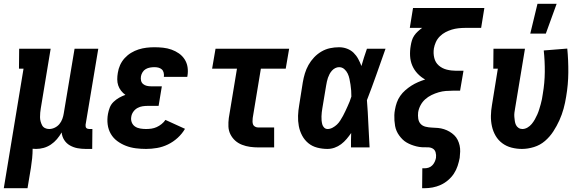

<svg xmlns="http://www.w3.org/2000/svg" viewBox="-50 -777 3070 1012"><path d="M-30 215 74 -415H50L51 -520H217L165 -206Q163 -195 162 -183Q161 -171 161 -159.5Q161 -148 164 -137Q167 -126 172 -116.5Q177 -107 187 -102Q197 -97 209 -97Q224 -97 238.5 -104Q253 -111 263 -123Q273 -135 278.5 -150Q284 -165 286 -179L343 -520H468L401 -119Q401 -114 401.5 -110Q402 -106 404.5 -103Q407 -100 411.5 -98.5Q416 -97 420 -97H437L436 8H402Q379 8 358 4Q337 0 318.5 -10.5Q300 -21 288.5 -39Q277 -57 275 -79Q264 -60 250 -43.5Q236 -27 218 -15Q200 -3 180 2.5Q160 8 140 8Q135 8 131 7.5Q127 7 122 7Q122 32 119.5 57Q117 82 113 107L95 215Z M720 8Q692 8 665 4.5Q638 1 613.5 -8.5Q589 -18 568 -33.5Q547 -49 534 -71.5Q521 -94 517.5 -121Q514 -148 519 -176Q522 -193 528.5 -210Q535 -227 548.5 -240Q562 -253 578 -262Q594 -271 611 -277Q598 -286 588 -299Q578 -312 573 -327Q568 -342 568 -359Q568 -376 571 -393Q574 -414 583 -434Q592 -454 607 -470.5Q622 -487 641 -498.5Q660 -510 680.5 -516.5Q701 -523 722 -525.5Q743 -528 764 -528Q787 -528 810 -525.5Q833 -523 854 -515.5Q875 -508 893 -495.5Q911 -483 923 -464.5Q935 -446 938.5 -423.5Q942 -401 938 -377L937 -372H813L814 -374Q815 -384 812.5 -394.5Q810 -405 802.5 -411.5Q795 -418 785 -420.5Q775 -423 764 -423Q753 -423 741 -421Q729 -419 718.5 -413Q708 -407 701.5 -396.5Q695 -386 693 -375Q691 -363 693.5 -352Q696 -341 704.5 -334Q713 -327 724 -324.5Q735 -322 747 -322H803L786 -219H730Q716 -219 702 -217Q688 -215 675 -208Q662 -201 653 -188.5Q644 -176 642 -162Q639 -146 644.5 -132Q650 -118 662 -110Q674 -102 689.5 -99.5Q705 -97 720 -97Q734 -97 748 -99Q762 -101 775.5 -107Q789 -113 801.5 -123Q814 -133 822 -145L925 -98Q910 -72 886.5 -50.5Q863 -29 835 -15.5Q807 -2 777.5 3Q748 8 720 8Z M1312 0Q1290 0 1268 -3Q1246 -6 1225.5 -14Q1205 -22 1189.5 -36Q1174 -50 1164.5 -69Q1155 -88 1154 -110Q1153 -132 1156 -155L1199 -415H1068L1086 -520H1474L1456 -415H1325L1282 -155Q1281 -146 1281 -137Q1281 -128 1284 -120.5Q1287 -113 1295 -109Q1303 -105 1312 -105H1395V0Z M1676 8Q1648 8 1621.5 1Q1595 -6 1575 -22.5Q1555 -39 1542.5 -62.5Q1530 -86 1525 -112.5Q1520 -139 1521 -167Q1522 -195 1527 -223L1546 -343Q1550 -367 1557 -390Q1564 -413 1576 -434.5Q1588 -456 1605.5 -474.5Q1623 -493 1644.5 -505.5Q1666 -518 1689.5 -523Q1713 -528 1737 -528Q1759 -528 1779 -520.5Q1799 -513 1813.5 -499Q1828 -485 1838 -466.5Q1848 -448 1855 -429Q1861 -451 1868.5 -474Q1876 -497 1884 -520H1982Q1958 -452 1934 -384Q1910 -316 1884 -249Q1889 -187 1891.5 -124.5Q1894 -62 1898 0H1800Q1800 -19 1800 -38Q1800 -57 1801 -76Q1790 -60 1777 -44.5Q1764 -29 1748 -17Q1732 -5 1713.5 1.5Q1695 8 1676 8ZM1677 -97Q1690 -97 1703 -104Q1716 -111 1726 -120.5Q1736 -130 1743.5 -142Q1751 -154 1758 -166.5Q1765 -179 1770.5 -191.5Q1776 -204 1782 -216.5Q1788 -229 1793 -242Q1798 -255 1802 -268Q1802 -284 1801 -299.5Q1800 -315 1797.5 -330.5Q1795 -346 1792 -361Q1789 -376 1782.5 -389.5Q1776 -403 1764.5 -413Q1753 -423 1737 -423Q1727 -423 1717 -418Q1707 -413 1699.5 -404.5Q1692 -396 1687 -386.5Q1682 -377 1678.5 -367Q1675 -357 1673 -347Q1671 -337 1669 -326L1649 -206Q1647 -196 1646 -185Q1645 -174 1644.5 -163.5Q1644 -153 1645 -142.5Q1646 -132 1648.5 -122Q1651 -112 1658.5 -104.5Q1666 -97 1677 -97Z M2175 215 2176 110H2188Q2199 110 2209.5 106.5Q2220 103 2228 95Q2236 87 2241 76.5Q2246 66 2248 55Q2250 40 2246 26Q2242 12 2230 5.5Q2218 -1 2203 -0.5Q2188 0 2173.5 -1Q2159 -2 2145 -5.5Q2131 -9 2118 -14Q2105 -19 2093 -26Q2081 -33 2071.5 -42.5Q2062 -52 2054 -63Q2046 -74 2040.5 -86.5Q2035 -99 2032.5 -113Q2030 -127 2029 -141.5Q2028 -156 2028.5 -170.5Q2029 -185 2032 -200Q2035 -218 2041.5 -236.5Q2048 -255 2059.5 -271.5Q2071 -288 2086.5 -301.5Q2102 -315 2118.5 -325.5Q2135 -336 2153.5 -344Q2172 -352 2191 -358Q2169 -370 2151 -389Q2133 -408 2123 -431.5Q2113 -455 2111.5 -482Q2110 -509 2115 -537Q2117 -550 2121 -563.5Q2125 -577 2133 -589Q2141 -601 2152.5 -611.5Q2164 -622 2175 -630H2110L2127 -735H2503L2486 -630H2401Q2384 -630 2366 -628Q2348 -626 2331.5 -621Q2315 -616 2298.5 -607.5Q2282 -599 2268.5 -585.5Q2255 -572 2247.5 -555.5Q2240 -539 2237 -522Q2233 -496 2239 -471.5Q2245 -447 2263 -431.5Q2281 -416 2305 -410Q2329 -404 2355 -404H2393L2375 -299H2337Q2318 -299 2299.5 -297.5Q2281 -296 2262 -290.5Q2243 -285 2224.5 -276Q2206 -267 2191 -253.5Q2176 -240 2166.5 -222Q2157 -204 2154 -185Q2152 -168 2154.5 -151.5Q2157 -135 2167 -124Q2177 -113 2193.5 -109Q2210 -105 2226.5 -104.5Q2243 -104 2259 -102.5Q2275 -101 2290.5 -96Q2306 -91 2319.5 -83Q2333 -75 2344 -64.5Q2355 -54 2362 -40Q2369 -26 2372.5 -10.5Q2376 5 2375.5 21.5Q2375 38 2373 55Q2369 76 2362 97.5Q2355 119 2342.5 138Q2330 157 2312 172.5Q2294 188 2273 197.5Q2252 207 2230.5 211Q2209 215 2188 215Z M2701 8Q2673 8 2646 1Q2619 -6 2597.5 -22Q2576 -38 2562.5 -61Q2549 -84 2543 -111Q2537 -138 2537.5 -166.5Q2538 -195 2543 -223L2574 -415H2550L2551 -520H2717L2665 -206Q2663 -195 2661.5 -183.5Q2660 -172 2661 -161Q2662 -150 2663.5 -139Q2665 -128 2669.5 -118.5Q2674 -109 2683 -103Q2692 -97 2703 -97Q2717 -97 2730 -104.5Q2743 -112 2752.5 -123.5Q2762 -135 2769 -147.5Q2776 -160 2782 -173.5Q2788 -187 2792 -200.5Q2796 -214 2800 -227.5Q2804 -241 2806.5 -254.5Q2809 -268 2811 -282Q2821 -340 2821.5 -397.5Q2822 -455 2816 -511L2940 -521Q2946 -459 2945.5 -395Q2945 -331 2934 -267Q2929 -235 2920.5 -204Q2912 -173 2898.5 -143Q2885 -113 2866.5 -84.5Q2848 -56 2822.5 -34Q2797 -12 2764.5 -2Q2732 8 2701 8ZM2745 -600 2783 -757H2884L2827 -600Z"/></svg>

Font: Iosevka Curly Slab Extrabold
Style: Italic
Weight: 800
Italic angle: -9°
Monospace: yes
Designer: Belleve Invis
Foundry: Belleve Invis
Version: Version 22.1.2; ttfautohint (v1.8.4)